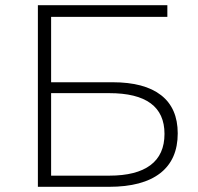

<svg xmlns="http://www.w3.org/2000/svg" viewBox="-20 -720 763 740"><path d="M126 0V-700H625V-655H177V-403H414Q537 -403 601 -353Q665 -303 665 -206Q665 -105 597.5 -52.5Q530 0 400 0ZM177 -43H401Q506 -43 560 -83.5Q614 -124 614 -204Q614 -361 401 -361H177Z"/></svg>

Font: Montserrat Z Light
Style: Regular
Weight: 300
Designer: Julieta Ulanovsky
Foundry: Julieta Ulanovsky
Version: Version 8.000